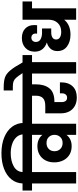

<svg xmlns="http://www.w3.org/2000/svg" viewBox="748 -1836 1080 2650"><g transform="rotate(-90 1288.0 -511.0)"><path d="M498 -1031Q623 -1031 718 -992Q813 -953 864.5 -883Q916 -813 916 -723V-705H759V-720Q759 -780 723 -821Q687 -862 627.5 -882.5Q568 -903 498 -903Q392 -903 318 -862Q244 -821 238 -740H336V-609H238V0H81V-609H-17V-740H81Q85 -828 137.5 -893.5Q190 -959 282.5 -995Q375 -1031 498 -1031Z M1003 -740V-609H905V0H752V-134Q726 -99 686.5 -80.5Q647 -62 596 -62Q527 -62 476.5 -93Q426 -124 399 -179Q372 -234 372 -303Q372 -370 399 -422.5Q426 -475 477 -505Q528 -535 596 -535Q646 -535 686 -517Q726 -499 752 -465V-609H302V-740ZM639 -187Q692 -187 722 -220Q752 -253 752 -298V-299Q752 -345 722 -377Q692 -409 639 -409Q589 -409 557.5 -378.5Q526 -348 526 -299Q526 -249 557.5 -218Q589 -187 639 -187Z M1204 -300V-200Q1204 -166 1219 -145.5Q1234 -125 1265 -125Q1293 -125 1309 -145Q1325 -165 1325 -196V-224H1476V-201Q1476 -105 1421 -48Q1366 9 1268 9Q1198 9 1148.5 -19.5Q1099 -48 1074 -97Q1049 -146 1049 -208V-426H1150Q1227 -426 1259.5 -459Q1292 -492 1292 -556V-609H969V-740H1534V-609H1449V-556Q1449 -437 1393.5 -368.5Q1338 -300 1209 -300Z M1853 -740V-609H1755V0H1598V-609H1500V-740H1604Q1564 -801 1539.5 -828Q1515 -855 1488.5 -864.5Q1462 -874 1416 -874H1364V-1000H1413Q1497 -999 1545.5 -982Q1594 -965 1640 -911Q1686 -857 1751 -740Z M2593 -609H2498V0H2341V-166Q2309 -124 2256.5 -101Q2204 -78 2134 -78Q2037 -78 1972.5 -125.5Q1908 -173 1908 -259Q1908 -319 1943 -356Q1978 -393 2024 -403V-406Q1971 -422 1935.5 -464Q1900 -506 1900 -573Q1900 -653 1952.5 -701Q2005 -749 2087 -749Q2172 -749 2219.5 -702.5Q2267 -656 2267 -580Q2267 -561 2265 -539H2149L2150 -560Q2150 -586 2134.5 -602Q2119 -618 2093 -618Q2066 -618 2050 -600.5Q2034 -583 2034 -556Q2034 -512 2070.5 -491.5Q2107 -471 2160 -471H2220V-344H2167Q2120 -344 2094 -326.5Q2068 -309 2068 -276Q2068 -242 2096.5 -224Q2125 -206 2174 -206Q2250 -206 2295.5 -254Q2341 -302 2341 -380V-740H2593Z"/></g></svg>

Font: Fz Poppins
Style: Bold
Weight: 700
Designer: Ninad Kale (Devanagari), Jonny Pinhorn (Latin)
Foundry: Indian Type Foundry
Version: Vit hóa bi Vntype.Com & FontZin.Com